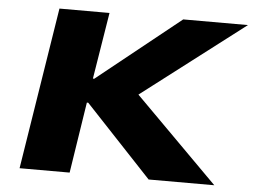

<svg xmlns="http://www.w3.org/2000/svg" viewBox="-50 -769 1098 833"><g transform="rotate(5 498.5 -352.5)"><path d="M64 0 176 -705H394L347 -415H353L715 -705H997L500 -325L515 -398L912 0H626L336 -309H330L282 0Z"/></g></svg>

Font: Nunito Sans 7pt Expanded Black
Style: Italic
Weight: 900
Width: 7
Italic angle: -9°
Designer: Vernon Adams
Foundry: Vernon Adams
Version: Version 3.101;gftools[0.9.27]